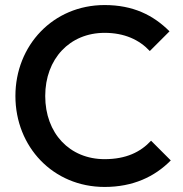

<svg xmlns="http://www.w3.org/2000/svg" viewBox="-20 -730 723 760"><path d="M394 10C506 10 592 -30 656 -95L578 -173C536 -128 479 -100 394 -100C256 -100 159 -202 159 -350C159 -497 256 -600 394 -600C472 -600 531 -573 573 -528L651 -606C587 -670 507 -710 394 -710C190 -710 41 -550 41 -350C41 -149 190 10 394 10Z"/></svg>

Font: MV Cash Medium
Style: Regular
Weight: 500
Designer: Rodrigo Fuenzalida
Foundry: fragTYPE
Version: Version 1.100;Glyphs 3.1.2 (3151)